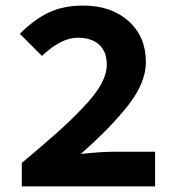

<svg xmlns="http://www.w3.org/2000/svg" viewBox="-20 -667 640 687"><path d="M58 0V-84Q139 -152 184.5 -192.5Q230 -233 276 -281Q322 -329 342 -366Q362 -403 362 -436Q362 -482 335 -507Q308 -532 258 -532Q199 -532 130 -467L51 -546Q103 -598 155 -622.5Q207 -647 278 -647Q378 -647 440 -591.5Q502 -536 502 -445Q502 -372 440 -292Q378 -212 269 -116Q341 -124 384 -124H535V0Z"/></svg>

Font: TypoPRO Source Code Pro
Style: Bold
Weight: 700
Monospace: yes
Designer: Paul D. Hunt, Teo Tuominen
Foundry: Adobe Systems Incorporated
Version: Version 2.010;PS 1.0;hotconv 1.0.84;makeotf.lib2.5.63406